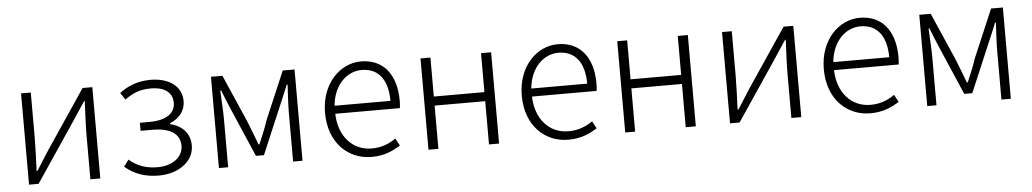

<svg xmlns="http://www.w3.org/2000/svg" viewBox="-35 -827 6013 1119"><g transform="rotate(-5 2971.5 -267.0)"><path d="M100 0H156L386 -342C408 -375 440 -424 462 -457H466C463 -387 459 -315 459 -256V0H517V-534H460L230 -192C209 -159 177 -110 156 -76H151C154 -147 157 -219 157 -277V-534H100Z M860 13C972 13 1065 -50 1065 -145C1065 -223 1012 -265 950 -280V-285C1006 -308 1040 -351 1040 -407C1040 -500 957 -547 859 -547C779 -547 723 -521 676 -486L703 -445C747 -477 788 -497 857 -497C929 -497 982 -467 982 -402C982 -342 932 -303 830 -303H775V-256H844C946 -256 1005 -220 1005 -149C1005 -79 938 -36 857 -36C795 -36 741 -51 690 -95L661 -56C721 -5 786 13 860 13Z M1211 0H1265V-288C1265 -331 1260 -397 1258 -450H1263C1278 -411 1294 -372 1310 -335L1432 -52H1479L1599 -335C1615 -372 1631 -410 1647 -450H1652C1649 -397 1645 -331 1645 -288V0H1700V-534H1631L1511 -252C1497 -207 1477 -162 1458 -117H1453C1437 -162 1418 -207 1401 -252L1278 -534H1211Z M2104 13C2180 13 2230 -12 2273 -39L2250 -82C2210 -54 2166 -36 2109 -36C1994 -36 1917 -127 1914 -256H2292C2294 -270 2295 -285 2295 -299C2295 -455 2218 -547 2089 -547C1969 -547 1855 -440 1855 -266C1855 -91 1966 13 2104 13ZM1914 -303C1925 -425 2003 -497 2089 -497C2183 -497 2241 -432 2241 -303Z M2437 0H2495V-253H2791V0H2850V-534H2791V-306H2495V-534H2437Z M3255 13C3331 13 3381 -12 3424 -39L3401 -82C3361 -54 3317 -36 3260 -36C3145 -36 3068 -127 3065 -256H3443C3445 -270 3446 -285 3446 -299C3446 -455 3369 -547 3240 -547C3120 -547 3006 -440 3006 -266C3006 -91 3117 13 3255 13ZM3065 -303C3076 -425 3154 -497 3240 -497C3334 -497 3392 -432 3392 -303Z M3588 0H3646V-253H3942V0H4001V-534H3942V-306H3646V-534H3588Z M4201 0H4257L4487 -342C4509 -375 4541 -424 4563 -457H4567C4564 -387 4560 -315 4560 -256V0H4618V-534H4561L4331 -192C4310 -159 4278 -110 4257 -76H4252C4255 -147 4258 -219 4258 -277V-534H4201Z M5022 13C5098 13 5148 -12 5191 -39L5168 -82C5128 -54 5084 -36 5027 -36C4912 -36 4835 -127 4832 -256H5210C5212 -270 5213 -285 5213 -299C5213 -455 5136 -547 5007 -547C4887 -547 4773 -440 4773 -266C4773 -91 4884 13 5022 13ZM4832 -303C4843 -425 4921 -497 5007 -497C5101 -497 5159 -432 5159 -303Z M5355 0H5409V-288C5409 -331 5404 -397 5402 -450H5407C5422 -411 5438 -372 5454 -335L5576 -52H5623L5743 -335C5759 -372 5775 -410 5791 -450H5796C5793 -397 5789 -331 5789 -288V0H5844V-534H5775L5655 -252C5641 -207 5621 -162 5602 -117H5597C5581 -162 5562 -207 5545 -252L5422 -534H5355Z"/></g></svg>

Font: Noto Sans HK Light
Style: Regular
Weight: 300
Designer: Ryoko NISHIZUKA 西塚涼子 (kana, bopomofo & ideographs); Paul D. Hunt (Latin, Greek & Cyrillic); Sandoll Communications 산돌커뮤니
Foundry: Adobe
Version: Version 2.004;hotconv 1.0.118;makeotfexe 2.5.65603